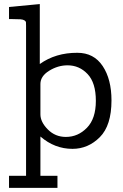

<svg xmlns="http://www.w3.org/2000/svg" viewBox="-20 -720 601 935"><path d="M23.9 136.2H106.9V-594.2Q106.9 -607.4 106.4 -611.8Q106 -616.2 99.4 -620.6Q92.8 -625 79.8 -626Q66.9 -627 41 -627H23.9V-686L173.8 -700.2V-408.2Q251 -463.4 356.9 -462.9Q437 -462.9 480 -398.4Q522.9 -334 522.9 -231Q522.9 -108.9 466.1 -52Q409.2 4.9 333 4.9Q246.1 4.9 176.8 -55.2V136.2H259.8V194.8H23.9ZM176.8 -163.1Q176.8 -126 212.9 -89.6Q249 -53.2 300.8 -53.2Q359.9 -53.2 403.3 -97.7Q446.8 -142.1 446.8 -229Q446.8 -316.9 406.5 -359.4Q366.2 -401.9 309.1 -401.9Q262.2 -401.9 219.5 -375.5Q176.8 -349.1 176.8 -311Z"/></svg>

Font: CMU Concrete
Style: Roman
Weight: 500
Version: Version 0.7.0